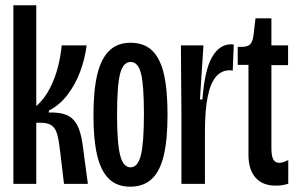

<svg xmlns="http://www.w3.org/2000/svg" viewBox="-20 -701 1134 732"><path d="M31 -681H118.3V-296.3Q150.3 -325 170.7 -365.3Q191 -405.7 201.2 -446.7Q211.3 -487.7 215.3 -528H310.3Q304 -477.7 285.8 -428.5Q267.7 -379.3 237.2 -339.5Q206.7 -299.7 166.3 -279.3V-272Q208 -273.3 233.5 -262.7Q259 -252 273.5 -225.7Q288 -199.3 294.7 -152L315 0H224L210 -118Q204.7 -165.3 198.2 -188.7Q191.7 -212 177.2 -222.5Q162.7 -233 134.7 -233H118.3V0H31Z M336.3 -261.3Q336.3 -357 351 -417.5Q365.7 -478 396.8 -508Q428 -538 477.7 -538Q529 -538 559.8 -508.5Q590.7 -479 604.7 -419.2Q618.7 -359.3 618.7 -263.3Q618.7 -168.3 604.3 -108.2Q590 -48 558.7 -18.7Q527.3 10.7 476.3 10.7Q425.7 10.7 395 -19.5Q364.3 -49.7 350.3 -109.2Q336.3 -168.7 336.3 -261.3ZM528.7 -266.7Q528.7 -376 517.7 -420.3Q506.7 -464.7 478.3 -464.7Q449.3 -464.7 437.8 -419.8Q426.3 -375 426.3 -264Q426.3 -154 438.2 -108.5Q450 -63 477.7 -63Q505.3 -63 517 -108.8Q528.7 -154.7 528.7 -266.7Z M671.7 -259 669.7 -528H755.7L742.3 -321.7H751.7Q760.3 -434 788.3 -483Q816.3 -532 860.7 -532Q867.7 -532 871.3 -531L867.3 -431.7Q863 -433 855.7 -433Q824.3 -433 803.3 -408.5Q782.3 -384 771.8 -331.8Q761.3 -279.7 761.3 -198V0H671.7Z M927.3 -110.3V-453.7H886.3V-522.3H900.7Q925 -522.3 934.3 -532.7Q943.7 -543 946.7 -567.3L954 -631H1014.7V-528H1078.3V-452.7H1014.7V-136.3Q1014.7 -106.7 1021.8 -93.5Q1029 -80.3 1044 -80.3Q1051.3 -80.3 1060.2 -83Q1069 -85.7 1079 -91V-0.7Q1068 3.3 1055.5 5Q1043 6.7 1031 6.7Q980.7 6.7 954 -24Q927.3 -54.7 927.3 -110.3Z"/></svg>

Font: Bricolage Grotesque 96pt Condensed ExBd
Style: Regular
Weight: 800
Width: 3
Designer: Mathieu Triay
Foundry: Atelier Triay
Version: Version 1.001;Glyphs 3.2 (3207)